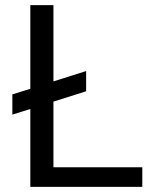

<svg xmlns="http://www.w3.org/2000/svg" viewBox="-20 -731 640 751"><path d="M189 -412.6 316.9 -453.1V-374L189 -333.5V-76.7H536.6V0H98.6V-304.7L28.3 -282.7V-361.8L98.6 -383.8V-710.9H189Z"/></svg>

Font: Roboto Mono
Style: Regular
Weight: 400
Designer: Google
Version: Version 2.000985; 2015; ttfautohint (v1.3)